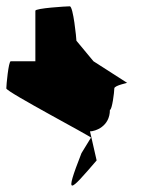

<svg xmlns="http://www.w3.org/2000/svg" viewBox="-48 -662 499 608"><path d="M-28 -382C-28 -371 248 -226 240 -226L210 -177C154 -34 172 -54 258 -154L237 -246C253 -246 300 -261 300 -314C307 -314 314 -371 314 -382C314 -392 361 -400 354 -400L248 -468L194 -533C194 -540 184 -642 173 -642C162 -642 64 -636 64 -628V-468H-14C-21 -468 -28 -392 -28 -382Z"/></svg>

Font: Ampere
Style: SC
Weight: 400
Version: Version 1